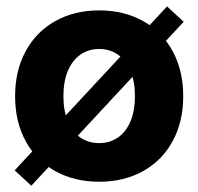

<svg xmlns="http://www.w3.org/2000/svg" viewBox="-20 -560 624 604"><path d="M27.5 -257.4Q27.5 -337.5 60.6 -398.7Q93.8 -460 153.9 -493.7Q214.1 -527.3 292 -527.3Q370.2 -527.3 430.2 -493.7Q490.2 -460 523.3 -398.7Q556.4 -337.5 556.4 -257.4Q556.4 -177.2 523.3 -116.2Q490.2 -55.2 430.2 -21.7Q370.2 11.7 292 11.7Q213.8 11.7 153.8 -21.7Q93.8 -55.2 60.6 -116.2Q27.5 -177.2 27.5 -257.4ZM404.5 -257.4Q404.5 -303.4 390.5 -336.9Q376.5 -370.4 351 -388.1Q325.5 -405.9 292 -405.9Q258.5 -405.9 233 -388.1Q207.5 -370.4 193.5 -337Q179.5 -303.6 179.5 -257.4Q179.5 -211.4 193.5 -178.1Q207.5 -144.8 232.9 -127.3Q258.3 -109.8 292 -109.8Q325.7 -109.8 351.1 -127.4Q376.5 -145 390.5 -178.3Q404.5 -211.6 404.5 -257.4ZM26.2 -24.2 505.5 -539.8 557.8 -491.4 78.5 24.2Z"/></svg>

Font: Intratopia Thin
Style: Regular
Weight: 100
Designer: Rasmus Andersson
Foundry: rsms
Version: Version 3.000;Glyphs 3.2.3 (3260)